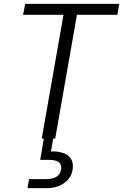

<svg xmlns="http://www.w3.org/2000/svg" viewBox="-20 -720 640 998"><path d="M197 0 310 -643H100L111 -700H600L590 -643H380L267 0ZM123 258 131 211H217Q256 211 275.5 197.5Q295 184 298 159Q301 136 286 123.5Q271 111 235 111H189L209 -7H258L245 67Q284 66 310.5 76Q337 86 349.5 106.5Q362 127 358 157Q355 187 336.5 210Q318 233 289 245.5Q260 258 223 258Z"/></svg>

Font: DM Sans 11pt Light
Style: Italic
Weight: 300
Italic angle: -10°
Version: Version 4.004;gftools[0.9.30]